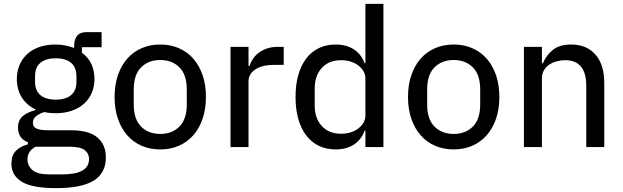

<svg xmlns="http://www.w3.org/2000/svg" viewBox="-20 -760 3218 992"><path d="M527 53Q527 134 464.5 173Q402 212 270 212Q146 212 92.5 179Q39 146 39 86Q39 44 61.5 20Q84 -4 124 -14V-25Q73 -45 73 -101Q73 -140 99 -161Q125 -182 163 -191V-195Q117 -217 92 -257.5Q67 -298 67 -352Q67 -391 81 -424Q95 -457 120.5 -480.5Q146 -504 183 -517Q220 -530 267 -530Q294 -530 318 -525Q342 -520 363 -512V-523Q363 -555 378 -574.5Q393 -594 426 -594H505V-516H403V-488Q468 -440 468 -352Q468 -313 454 -280Q440 -247 414 -224Q388 -201 351 -188Q314 -175 267 -175Q252 -175 237 -176.5Q222 -178 209 -181Q186 -174 168 -161Q150 -148 150 -126Q150 -103 170.5 -95Q191 -87 226 -87H344Q440 -87 483.5 -49.5Q527 -12 527 53ZM440 62Q440 33 417.5 15.5Q395 -2 338 -2H164Q122 20 122 64Q122 96 147.5 118.5Q173 141 234 141H304Q370 141 405 121.5Q440 102 440 62ZM268 -245Q318 -245 346.5 -268Q375 -291 375 -339V-365Q375 -413 346.5 -436Q318 -459 268 -459Q218 -459 189.5 -436Q161 -413 161 -365V-339Q161 -291 189.5 -268Q218 -245 268 -245Z M808 12Q755 12 711.5 -7Q668 -26 637 -61.5Q606 -97 589 -147Q572 -197 572 -259Q572 -321 589 -371Q606 -421 637 -456.5Q668 -492 711.5 -511Q755 -530 808 -530Q861 -530 904.5 -511Q948 -492 979 -456.5Q1010 -421 1027 -371Q1044 -321 1044 -259Q1044 -197 1027 -147Q1010 -97 979 -61.5Q948 -26 904.5 -7Q861 12 808 12ZM808 -68Q869 -68 907 -106Q945 -144 945 -220V-298Q945 -374 907 -412Q869 -450 808 -450Q747 -450 709 -412Q671 -374 671 -298V-220Q671 -144 709 -106Q747 -68 808 -68Z M1171 0V-518H1264V-419H1269Q1275 -438 1287 -456Q1299 -474 1317 -487.5Q1335 -501 1359.5 -509.5Q1384 -518 1415 -518H1446V-425H1400Q1335 -425 1299.5 -401.5Q1264 -378 1264 -340V0Z M1868 -85H1864Q1846 -37 1807.5 -12.5Q1769 12 1715 12Q1666 12 1627.5 -6.5Q1589 -25 1562 -60.5Q1535 -96 1521 -146Q1507 -196 1507 -259Q1507 -322 1521 -372Q1535 -422 1562 -457.5Q1589 -493 1627.5 -511.5Q1666 -530 1715 -530Q1769 -530 1807.5 -505.5Q1846 -481 1864 -433H1868V-740H1961V0H1868ZM1742 -69Q1768 -69 1791 -76Q1814 -83 1831 -96Q1848 -109 1858 -126Q1868 -143 1868 -164V-354Q1868 -375 1858 -392Q1848 -409 1831 -422Q1814 -435 1791 -442Q1768 -449 1742 -449Q1679 -449 1642.5 -409Q1606 -369 1606 -303V-215Q1606 -149 1642.5 -109Q1679 -69 1742 -69Z M2324 12Q2271 12 2227.5 -7Q2184 -26 2153 -61.5Q2122 -97 2105 -147Q2088 -197 2088 -259Q2088 -321 2105 -371Q2122 -421 2153 -456.5Q2184 -492 2227.5 -511Q2271 -530 2324 -530Q2377 -530 2420.5 -511Q2464 -492 2495 -456.5Q2526 -421 2543 -371Q2560 -321 2560 -259Q2560 -197 2543 -147Q2526 -97 2495 -61.5Q2464 -26 2420.5 -7Q2377 12 2324 12ZM2324 -68Q2385 -68 2423 -106Q2461 -144 2461 -220V-298Q2461 -374 2423 -412Q2385 -450 2324 -450Q2263 -450 2225 -412Q2187 -374 2187 -298V-220Q2187 -144 2225 -106Q2263 -68 2324 -68Z M2687 0V-518H2780V-433H2785Q2803 -476 2837.5 -503Q2872 -530 2931 -530Q3011 -530 3056.5 -478Q3102 -426 3102 -331V0H3009V-317Q3009 -449 2900 -449Q2877 -449 2855.5 -443Q2834 -437 2817 -425.5Q2800 -414 2790 -396.5Q2780 -379 2780 -355V0Z"/></svg>

Font: IBM Plex Sans Thai Text
Style: Regular
Weight: 450
Designer: Mike Abbink, Paul van der Laan, Pieter van Rosmalen, Ben Mitchell, Mark Frömberg
Foundry: Bold Monday
Version: Version 1.1